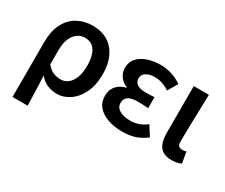

<svg xmlns="http://www.w3.org/2000/svg" viewBox="-122 -909 1703 1451"><g transform="rotate(30 729.5 -184.0)"><path d="M78 201V-274Q78 -375 112 -440Q146 -505 204 -537Q262 -569 334 -569Q453 -569 518 -493.5Q583 -418 583 -286Q583 -191 550 -124Q517 -57 464.5 -21.5Q412 14 354 14Q314 14 274 -1.5Q234 -17 201 -57Q203 -11 204.5 31Q206 73 207.5 114.5Q209 156 210 201ZM326 -95Q360 -95 388 -116.5Q416 -138 432.5 -180Q449 -222 449 -284Q449 -340 436 -379.5Q423 -419 396.5 -440Q370 -461 328 -461Q294 -461 265 -440Q236 -419 219 -379Q202 -339 202 -281V-154Q234 -117 264.5 -106Q295 -95 326 -95Z M926 14Q856 14 799.5 -5.5Q743 -25 710.5 -63Q678 -101 678 -156Q678 -194 692.5 -221Q707 -248 732 -265Q757 -282 789 -290V-295Q747 -310 725 -344Q703 -378 703 -414Q703 -467 734.5 -501Q766 -535 817.5 -552Q869 -569 929 -569Q979 -569 1027 -553.5Q1075 -538 1115 -510L1065 -425Q1035 -445 1002.5 -456Q970 -467 935 -467Q891 -467 861.5 -449Q832 -431 832 -397Q832 -366 857 -348.5Q882 -331 933 -331Q950 -331 969 -332Q988 -333 1008 -334V-238Q983 -240 960.5 -241Q938 -242 916 -242Q861 -242 834 -224Q807 -206 807 -168Q807 -131 842 -109.5Q877 -88 939 -88Q971 -88 1006 -99Q1041 -110 1076 -138L1130 -53Q1078 -14 1029.5 0Q981 14 926 14Z M1356 14Q1306 14 1277 -5.5Q1248 -25 1235.5 -61Q1223 -97 1223 -146V-555H1355Q1354 -486 1351.5 -411Q1349 -336 1347.5 -266Q1346 -196 1346 -139Q1346 -114 1357 -104Q1368 -94 1389 -94Q1396 -94 1405 -95.5Q1414 -97 1422 -100L1439 -3Q1424 4 1405 9Q1386 14 1356 14Z"/></g></svg>

Font: Noto Sans KR SemiBold
Style: Regular
Weight: 600
Designer: Ryoko NISHIZUKA  (kana, bopomofo & ideographs); Paul D. Hunt (Latin, Greek & Cyrillic); Sandoll Communications , Soo-you
Foundry: Adobe
Version: Version 2.004-H2;hotconv 1.0.118;makeotfexe 2.5.65603